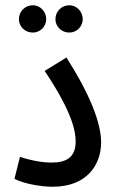

<svg xmlns="http://www.w3.org/2000/svg" viewBox="-20 -706 442 731"><path d="M244 -582C272 -582 295 -605 295 -633C295 -662 272 -686 244 -686C214 -686 191 -662 191 -633C191 -605 214 -582 244 -582ZM105 -582C133 -582 156 -605 156 -633C156 -662 133 -686 105 -686C75 -686 52 -662 52 -633C52 -605 75 -582 105 -582ZM35 -25C70 -7 134 5 181 5C309 5 365 -77 365 -164C365 -237 323 -346 233 -487L150 -436C258 -275 268 -203 268 -167C268 -108 234 -87 176 -87C143 -87 96 -95 56 -109Z"/></svg>

Font: Noto Sans Arabic ExtCond Med
Style: Regular
Weight: 500
Width: 2
Designer: Monotype Design Team, Nadine Chahine, Nizar Qandah and Khaled Hosny
Foundry: Monotype Imaging Inc.
Version: Version 2.012